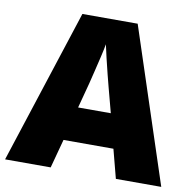

<svg xmlns="http://www.w3.org/2000/svg" viewBox="-80 -798 886 879"><g transform="rotate(10 363.0 -358.5)"><path d="M515 0 480 -134H248L212 0H0L233 -717H490L726 0ZM409 -409Q404 -428 395 -463.5Q386 -499 377 -537Q368 -575 363 -599Q359 -575 350.5 -539Q342 -503 333.5 -468Q325 -433 319 -409L288 -292H440Z"/></g></svg>

Font: Noto Sans Gurmukhi UI Black
Style: Regular
Weight: 900
Designer: Jelle Bosma - Monotype Design Team
Foundry: Monotype Imaging Inc.
Version: Version 2.004; ttfautohint (v1.8.4.7-5d5b)